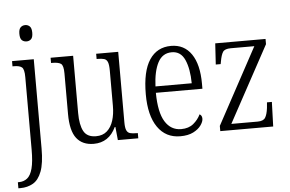

<svg xmlns="http://www.w3.org/2000/svg" viewBox="-62 -839 1766 1171"><g transform="rotate(-5 821.5 -254.0)"><path d="M132 -648Q115 -648 103.5 -658.5Q92 -669 92 -698Q92 -726 103.5 -737Q115 -748 132 -748Q148 -748 159.5 -737Q171 -726 171 -698Q171 -669 159.5 -658.5Q148 -648 132 -648ZM4 240V203H10Q40 203 61.5 186Q83 169 94 127.5Q105 86 105 13V-432Q105 -480 90.5 -492Q76 -504 42 -504H33V-536H166V11Q166 101 147 151Q128 201 94 220.5Q60 240 17 240Z M486 10Q417 10 381 -36Q345 -82 345 -185V-434Q345 -482 329.5 -493Q314 -504 276 -504H269V-536H407V-186Q407 -113 428 -74Q449 -35 504 -35Q545 -35 571 -58Q597 -81 609.5 -120.5Q622 -160 622 -210V-426Q622 -462 615.5 -478.5Q609 -495 594 -499.5Q579 -504 553 -504H548V-536H683V-104Q683 -71 690 -55.5Q697 -40 712 -36Q727 -32 752 -32H759V0H634L626 -81H622Q579 10 486 10Z M1016 10Q927 10 877.5 -61.5Q828 -133 828 -263Q828 -404 874.5 -474Q921 -544 1007 -544Q1087 -544 1131 -480Q1175 -416 1175 -298V-267H890Q891 -147 926.5 -90Q962 -33 1025 -33Q1071 -33 1100 -57Q1129 -81 1144 -113Q1150 -110 1154.5 -103.5Q1159 -97 1159 -85Q1159 -67 1143 -44.5Q1127 -22 1095.5 -6Q1064 10 1016 10ZM1113 -306Q1112 -395 1087.5 -450Q1063 -505 1008 -505Q951 -505 923 -452Q895 -399 891 -306Z M1261 0V-32L1513 -498H1369Q1332 -498 1320.5 -480.5Q1309 -463 1302 -423L1299 -407H1269L1277 -536H1585V-504L1332 -38H1493Q1528 -38 1540 -57Q1552 -76 1557 -116L1560 -150H1590L1585 0Z"/></g></svg>

Font: Noto Serif Tamil Condensed Light
Style: Italic
Weight: 300
Width: 3
Italic angle: -12°
Designer: Indian Type Foundry, Tom Grace, and the Monotype Design Team
Foundry: Monotype Imaging Inc.
Version: Version 2.003; ttfautohint (v1.8.4.7-5d5b)